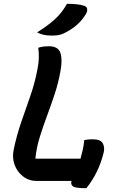

<svg xmlns="http://www.w3.org/2000/svg" viewBox="-20 -951 640 1009"><path d="M173 0Q132 0 101 -24Q70 -48 56.5 -85.5Q43 -123 52 -165Q68 -241 91.5 -309Q115 -377 139 -445.5Q163 -514 177 -588Q189 -648 181 -700Q196 -705 209.5 -706.5Q223 -708 236 -708Q286 -708 297.5 -673Q309 -638 298 -579Q287 -516 267.5 -457Q248 -398 226.5 -340.5Q205 -283 188 -227.5Q171 -172 166 -117H403Q409 -138 414.5 -162Q420 -186 423 -215Q432 -217 443.5 -218Q455 -219 468 -219Q509 -219 520.5 -197Q532 -175 524 -146Q498 -42 434 38Q378 38 364.5 29Q351 20 355 3Q355 1 356 0ZM332 -931Q359 -931 383 -928.5Q407 -926 424 -920Q436 -916 438 -904Q440 -892 432 -878Q412 -845 385.5 -821.5Q359 -798 324 -780Q306 -770 290 -767Q274 -764 251 -764Q226 -764 207.5 -768.5Q189 -773 175 -781Q230 -815 268 -849.5Q306 -884 332 -931Z"/></svg>

Font: Recursive Mn Csl St SmB
Style: Italic
Weight: 600
Italic angle: -15°
Monospace: yes
Version: Version 1.079;hotconv 1.0.112;makeotfexe 2.5.65598; ttfautoh